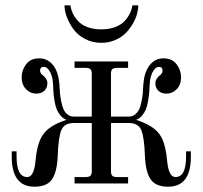

<svg xmlns="http://www.w3.org/2000/svg" viewBox="-20 -686 758 718"><path d="M323.2 -226.1H256.8Q220.7 -226.1 209.5 -199.7Q198.2 -173.3 195.8 -102.1Q193.4 -43.5 174.6 -15.6Q155.8 12.2 108.9 12.2Q23.9 12.2 23.9 -100.1V-120.1H42V-100.1Q42 -23.9 82 -23.9Q106.9 -23.9 112.8 -84Q118.7 -151.4 141.1 -183.1Q165.5 -217.8 229 -237.8Q216.3 -242.2 206.8 -253.4Q197.3 -264.6 192.1 -277.3Q187 -290 183.8 -309.3Q180.7 -328.6 179.9 -341.1Q179.2 -353.5 178.2 -373Q176.8 -404.3 163.1 -423.8Q154.3 -436 144 -436Q129.9 -436 129.9 -421.9Q129.9 -411.6 141.1 -403.8Q146.5 -399.9 151.9 -391.8Q157.2 -383.8 157.2 -375Q157.2 -357.9 146.2 -346.9Q135.3 -335.9 115.2 -335.9Q93.3 -335.9 77.1 -352.8Q61 -369.6 61 -397Q61 -423.3 77.6 -445.6Q94.2 -467.8 127 -467.8Q159.7 -467.8 181.2 -439Q199.2 -412.6 202.1 -371.1Q203.1 -350.1 204.3 -337.2Q205.6 -324.2 209.2 -305.7Q212.9 -287.1 218 -276.4Q223.1 -265.6 232.9 -257.8Q242.7 -250 255.9 -250H323.2V-410.2Q323.2 -422.4 318.1 -427.2Q313 -432.1 300.8 -432.1H258.8V-456.1H459V-432.1H417Q404.8 -432.1 399.9 -427.2Q395 -422.4 395 -410.2V-250H461.9Q475.1 -250 484.9 -257.8Q494.6 -265.6 500 -276.4Q505.4 -287.1 509 -305.4Q512.7 -323.7 513.9 -337.2Q515.1 -350.6 516.1 -371.1Q519 -412.6 537.1 -439Q558.6 -467.8 590.8 -467.8Q623.5 -467.8 640.4 -445.6Q657.2 -423.3 657.2 -397Q657.2 -369.6 641.1 -352.8Q625 -335.9 603 -335.9Q583 -335.9 572 -346.9Q561 -357.9 561 -375Q561 -383.8 566.4 -391.8Q571.8 -399.9 577.1 -403.8Q587.9 -411.6 587.9 -421.9Q587.9 -436 574.2 -436Q564 -436 555.2 -423.8Q541.5 -404.3 540 -373Q539.1 -354 538.1 -341.1Q537.1 -328.1 533.9 -309.1Q530.8 -290 525.6 -277.3Q520.5 -264.6 511 -253.4Q501.5 -242.2 488.8 -237.8Q553.2 -217.3 577.1 -183.1Q599.1 -152.3 605 -84Q610.8 -23.9 636.2 -23.9Q675.8 -23.9 675.8 -100.1V-120.1H693.8V-100.1Q693.8 12.2 608.9 12.2Q562 12.2 543.2 -15.6Q524.4 -43.5 522 -102.1Q519.5 -173.3 508.3 -199.7Q497.1 -226.1 460.9 -226.1H395V-45.9Q395 -33.7 399.9 -28.8Q404.8 -23.9 417 -23.9H459V0H258.8V-23.9H300.8Q313 -23.9 318.1 -28.8Q323.2 -33.7 323.2 -45.9ZM221.2 -666H243.2Q245.6 -650.4 252.4 -635.7Q259.3 -621.1 272.2 -606.9Q285.2 -592.8 307.4 -584.5Q329.6 -576.2 358.9 -576.2Q388.2 -576.2 410.6 -584.7Q433.1 -593.3 445.8 -607.2Q458.5 -621.1 465.6 -635.7Q472.7 -650.4 475.1 -666H497.1Q497.1 -650.9 492.2 -633.1Q487.3 -615.2 476.1 -596.2Q464.8 -577.1 449.2 -561.5Q433.6 -545.9 409.9 -535.9Q386.2 -525.9 358.9 -525.9Q324.7 -525.9 297.1 -540.8Q269.5 -555.7 253.7 -578.1Q237.8 -600.6 229.5 -623.5Q221.2 -646.5 221.2 -666Z"/></svg>

Font: Flanker Steampunk
Style: Regular
Weight: 400
Designer: Alexey Kryukov, Leonardo Di Lena
Foundry: Alexey Kryukov, Leonardo Di Lena
Version: 1.210